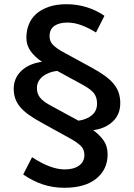

<svg xmlns="http://www.w3.org/2000/svg" viewBox="-20 -698 635 910"><path d="M550 -209Q550 -156 515 -122.5Q480 -89 422 -81Q453 -58 471.5 -31.5Q490 -5 490 34Q490 105 436.5 148.5Q383 192 285 192Q231 192 183 176Q135 160 90 129L132 47Q220 105 287 105Q329 105 354.5 87Q380 69 380 37Q380 10 363 -6.5Q346 -23 314 -41L180 -115Q141 -136 115 -155Q89 -174 73.5 -193.5Q58 -213 51.5 -233.5Q45 -254 45 -277Q45 -328 81.5 -362.5Q118 -397 179 -405Q144 -429 124.5 -456.5Q105 -484 105 -520Q105 -553 116.5 -582Q128 -611 151.5 -632Q175 -653 211 -665.5Q247 -678 295 -678Q346 -678 392 -663.5Q438 -649 475 -623L435 -544Q403 -564 368.5 -577.5Q334 -591 299 -591Q261 -591 238 -575.5Q215 -560 215 -526Q215 -501 232 -484.5Q249 -468 276 -453L410 -380Q449 -359 476 -339.5Q503 -320 519.5 -299.5Q536 -279 543 -257Q550 -235 550 -209ZM440 -207Q440 -236 426 -255Q412 -274 374 -295L251 -362Q232 -360 214.5 -353.5Q197 -347 184 -337Q171 -327 163 -313Q155 -299 155 -281Q155 -255 169 -236.5Q183 -218 216 -200L352 -126Q390 -131 415 -151.5Q440 -172 440 -207Z"/></svg>

Font: Gantari SemiBold
Style: Regular
Weight: 600
Designer: Anugrah Pasau
Foundry: Lafontype
Version: Version 1.000; ttfautohint (v1.8.4)